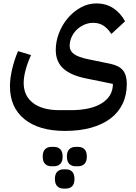

<svg xmlns="http://www.w3.org/2000/svg" viewBox="-20 -523 790 1119"><path d="M359 240Q207 240 122.5 171.5Q38 103 38 -20Q38 -65 50.5 -119Q63 -173 85 -225L161 -202Q142 -161 130 -118Q118 -75 118 -40Q118 36 173 77.5Q228 119 325 119H394Q509 119 573.5 78.5Q638 38 638 -34L481 -66Q392 -84 348.5 -124Q305 -164 305 -232Q305 -281 323.5 -329.5Q342 -378 374.5 -416.5Q407 -455 450 -479Q493 -503 541 -503Q598 -503 640 -475.5Q682 -448 709 -399L629 -325Q610 -355 584.5 -372.5Q559 -390 523 -390Q496 -390 471 -379Q446 -368 427 -349.5Q408 -331 397 -306.5Q386 -282 386 -255Q386 -226 412 -207.5Q438 -189 493 -178L624 -151Q675 -140 697 -112.5Q719 -85 719 -34Q719 31 694.5 82Q670 133 623.5 168Q577 203 510.5 221.5Q444 240 359 240ZM421 446Q398 446 384 432.5Q370 419 370 389Q370 360 384 346.5Q398 333 421 333H435Q458 333 472 346.5Q486 360 486 389Q486 419 472 432.5Q458 446 435 446ZM350 576Q328 576 314 562.5Q300 549 300 520Q300 491 314 477.5Q328 464 350 464H365Q387 464 400.5 477.5Q414 491 414 520Q414 549 400.5 562.5Q387 576 365 576ZM279 446Q257 446 243 432.5Q229 419 229 389Q229 360 243 346.5Q257 333 279 333H294Q317 333 331 346.5Q345 360 345 389Q345 419 331 432.5Q317 446 294 446Z"/></svg>

Font: IBM Plex Sans Arabic Medm
Style: Regular
Weight: 500
Designer: Mike Abbink, Paul van der Laan, Pieter van Rosmalen, Wael Morcos, Khajak Apelian
Foundry: Bold Monday
Version: Version 1.005